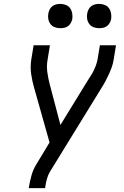

<svg xmlns="http://www.w3.org/2000/svg" viewBox="-20 -968 640 988"><path d="M128 0 129 -7Q134 -37 142.5 -67Q151 -97 168 -124L235 -235L156 -515Q146 -549 140.5 -586Q135 -623 141 -662L153 -735H237L225 -662Q219 -629 223.5 -596.5Q228 -564 236 -534L291 -325L431 -553Q439 -566 447.5 -579Q456 -592 462.5 -605.5Q469 -619 474 -633Q479 -647 482 -662L494 -735H577L565 -662Q562 -642 555.5 -623.5Q549 -605 540.5 -586.5Q532 -568 522.5 -550Q513 -532 502 -515L238 -86Q227 -68 221.5 -47.5Q216 -27 213 -7L212 0ZM490 -823Q475 -823 461.5 -828Q448 -833 439.5 -844.5Q431 -856 428.5 -870.5Q426 -885 429 -900Q431 -910 436 -920Q441 -930 450 -936.5Q459 -943 469.5 -945.5Q480 -948 490 -948Q505 -948 519 -942.5Q533 -937 541 -925.5Q549 -914 551.5 -899.5Q554 -885 552 -870Q550 -860 544.5 -850Q539 -840 530 -833.5Q521 -827 510.5 -825Q500 -823 490 -823ZM290 -823Q275 -823 261.5 -828Q248 -833 239.5 -844.5Q231 -856 228.5 -870.5Q226 -885 229 -900Q231 -910 236 -920Q241 -930 250 -936.5Q259 -943 269.5 -945.5Q280 -948 290 -948Q305 -948 319 -942.5Q333 -937 341 -925.5Q349 -914 351.5 -899.5Q354 -885 352 -870Q350 -860 344.5 -850Q339 -840 330 -833.5Q321 -827 310.5 -825Q300 -823 290 -823Z"/></svg>

Font: Iosevka Curly Extended
Style: Italic
Weight: 400
Width: 7
Italic angle: -9°
Monospace: yes
Designer: Belleve Invis
Foundry: Belleve Invis
Version: Version 11.1.0; ttfautohint (v1.8.3)